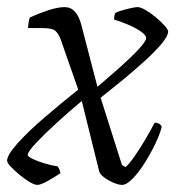

<svg xmlns="http://www.w3.org/2000/svg" viewBox="-27 -520 520 540"><path d="M78 0Q70 0 56.5 -8Q43 -16 28.5 -28Q14 -40 3.5 -51Q-7 -62 -7 -68Q-7 -84 22 -116.5Q51 -149 97.5 -189Q144 -229 193 -268L143 -411Q137 -426 128.5 -433.5Q120 -441 93 -441H52Q52 -448 53.5 -457Q55 -466 57 -471Q84 -483 110 -491.5Q136 -500 155 -500Q189 -500 202 -449L247 -276Q278 -302 309.5 -330Q341 -358 362.5 -381Q384 -404 384 -413Q384 -421 369 -431.5Q354 -442 332.5 -451Q311 -460 294 -465Q294 -479 298 -484Q308 -489 329.5 -494.5Q351 -500 361 -500Q368 -500 382 -492Q396 -484 410.5 -472Q425 -460 435 -449Q445 -438 446 -432Q446 -419 427.5 -397Q409 -375 380 -348.5Q351 -322 318 -295Q285 -268 256 -245L316 -56L326 -50Q335 -57 350.5 -79Q366 -101 381.5 -127.5Q397 -154 408 -175Q422 -175 428 -164Q423 -143 409.5 -115Q396 -87 379.5 -61Q363 -35 346 -17.5Q329 0 316 0Q307 0 292.5 -6Q278 -12 266 -21Q254 -30 252 -38L203 -236Q168 -207 133 -175Q98 -143 74.5 -118Q51 -93 51 -84Q51 -80 64 -73.5Q77 -67 96.5 -61Q116 -55 135 -52Q141 -44 143 -33Q130 -24 109 -12Q88 0 78 0Z"/></svg>

Font: Texturina 72pt 72pt ExtraLight
Style: Italic
Weight: 200
Italic angle: -11°
Designer: Guillermo Torres Carreño
Foundry: Omnibus-Type
Version: Version 1.002; ttfautohint (v1.8.3)